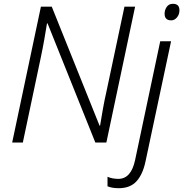

<svg xmlns="http://www.w3.org/2000/svg" viewBox="-20 -749 963 1009"><path d="M44 0H100L194 -445Q204 -492 212.5 -540Q221 -588 227 -626H230L481 0H539L690 -714H634L539 -266Q529 -223 520.5 -174.5Q512 -126 506 -89H503L252 -714H195ZM880 -642Q897 -642 910 -657.5Q923 -673 923 -695Q923 -729 889 -729Q867 -729 856 -712.5Q845 -696 845 -677Q845 -642 880 -642ZM604 240Q665 240 698 203Q731 166 745 98L879 -532H822L690 92Q669 191 602 191Q570 191 545 180V230Q568 240 604 240Z"/></svg>

Font: Noto Sans UI Light
Style: Italic
Weight: 300
Italic angle: -12°
Designer: Monotype Design Team
Foundry: Monotype Imaging Inc.
Version: Version 1.901